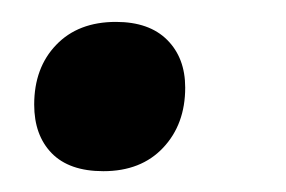

<svg xmlns="http://www.w3.org/2000/svg" viewBox="-20 -152 265 178"><path d="M75.8 6.7Q44.2 6.7 27.9 -10Q11.7 -26.7 11.7 -55Q11.7 -89.2 32.1 -110.4Q52.5 -131.7 87.5 -131.7Q118.3 -131.7 135 -115Q151.7 -98.3 151.7 -70.8Q151.7 -36.7 131.2 -15Q110.8 6.7 75.8 6.7Z"/></svg>

Font: Familjen Grotesk Medium
Style: Italic
Weight: 500
Italic angle: -9.46201°
Designer: Anders Wikstroem, Jonas Baeckman, Matilda Gysing, Kristian Moeller
Foundry: Familjen STHLM AB
Version: Version 2.002; ttfautohint (v1.8.4.7-5d5b)